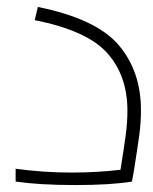

<svg xmlns="http://www.w3.org/2000/svg" viewBox="-20 -523 441 553"><path d="M386 -206Q386 -169 381 -132.5Q376 -96 365 -27L360 0Q299 10 197 10Q95 10 25 0V-37Q105 -26 186 -26Q259 -26 327 -34Q337 -96 342 -133Q347 -170 347 -204Q347 -305 289 -370Q231 -435 80 -465L89 -503Q257 -469 321.5 -393.5Q386 -318 386 -206Z"/></svg>

Font: Vibes
Style: Regular
Weight: 400
Designer: AbdElmomen Kadhim
Version: Version 1.100